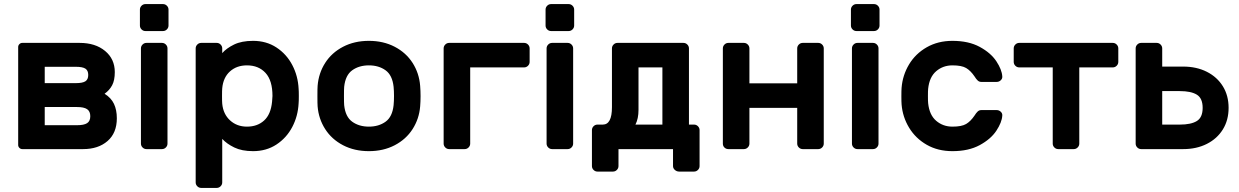

<svg xmlns="http://www.w3.org/2000/svg" viewBox="-20 -730 6065 940"><path d="M75 -6C79 -2 83.7 0 89 0H387C436.3 0 476.2 -13.2 506.5 -39.5C536.8 -65.8 552 -103 552 -151C552 -178.3 547.3 -201.8 538 -221.5C528.7 -241.2 513.3 -257.7 492 -271C508 -282.3 520.3 -296.2 529 -312.5C537.7 -328.8 542 -350.3 542 -377C542 -419.7 526.2 -454.2 494.5 -480.5C462.8 -506.8 421.3 -520 370 -520H89C83.7 -520 79 -518 75 -514C71 -510 69 -505.3 69 -500V-20C69 -14.7 71 -10 75 -6ZM199 -403H351C373 -403 388.7 -400 398 -394C407.3 -388 412 -377.7 412 -363C412 -348.3 407.3 -338 398 -332C388.7 -326 373 -323 351 -323H199ZM357 -117H199V-206H357C379.7 -206 396.2 -202.5 406.5 -195.5C416.8 -188.5 422 -177 422 -161C422 -145 416.8 -133.7 406.5 -127C396.2 -120.3 379.7 -117 357 -117Z M797 -702C791.7 -707.3 785.3 -710 778 -710H692C684.7 -710 678.3 -707.3 673 -702C667.7 -696.7 665 -690.3 665 -683V-605C665 -597.7 667.7 -591.3 673 -586C678.3 -580.7 684.7 -578 692 -578H778C785.3 -578 791.7 -580.7 797 -586C802.3 -591.3 805 -597.7 805 -605V-683C805 -690.3 802.3 -696.7 797 -702ZM792 -8C797.3 -13.3 800 -19.7 800 -27V-493C800 -500.3 797.3 -506.7 792 -512C786.7 -517.3 780.3 -520 773 -520H697C689.7 -520 683.3 -517.3 678 -512C672.7 -506.7 670 -500.3 670 -493V-27C670 -19.7 672.7 -13.3 678 -8C683.3 -2.7 689.7 0 697 0H773C780.3 0 786.7 -2.7 792 -8Z M1068 163V-50C1082.7 -34 1102.3 -20 1127 -8C1151.7 4 1182.3 10 1219 10C1262.3 10 1300.5 -0.8 1333.5 -22.5C1366.5 -44.2 1392.3 -72.8 1411 -108.5C1429.7 -144.2 1440 -183 1442 -225C1442.7 -231.7 1443 -243.3 1443 -260C1443 -276.7 1442.7 -288.3 1442 -295C1440 -337 1429.7 -375.8 1411 -411.5C1392.3 -447.2 1366.5 -475.8 1333.5 -497.5C1300.5 -519.2 1262.3 -530 1219 -530C1181.7 -530 1150.7 -524 1126 -512C1101.3 -500 1082 -486 1068 -470V-493C1068 -500.3 1065.3 -506.7 1060 -512C1054.7 -517.3 1048.3 -520 1041 -520H965C957.7 -520 951.3 -517.3 946 -512C940.7 -506.7 938 -500.3 938 -493V163C938 170.3 940.7 176.7 946 182C951.3 187.3 957.7 190 965 190H1041C1048.3 190 1054.7 187.3 1060 182C1065.3 176.7 1068 170.3 1068 163ZM1280 -373C1302.7 -348.3 1314 -310.7 1314 -260C1314 -254.7 1313.3 -245.3 1312 -232C1308 -190.7 1295 -160 1273 -140C1251 -120 1223 -110 1189 -110C1156.3 -110 1128.8 -120.2 1106.5 -140.5C1084.2 -160.8 1071.3 -188 1068 -222C1067.3 -228.7 1067 -241.3 1067 -260C1067 -278.7 1067.3 -291.3 1068 -298C1071.3 -333.3 1084 -360.8 1106 -380.5C1128 -400.2 1155.7 -410 1189 -410C1227 -410 1257.3 -397.7 1280 -373Z M2039 -259C2039 -277 2038.3 -294 2037 -310C2033.7 -351.3 2021.3 -388.7 2000 -422C1978.7 -455.3 1949.5 -481.7 1912.5 -501C1875.5 -520.3 1833.3 -530 1786 -530C1738.7 -530 1696.5 -520.3 1659.5 -501C1622.5 -481.7 1593.3 -455.3 1572 -422C1550.7 -388.7 1538.3 -351.3 1535 -310C1534.3 -302 1534 -285 1534 -259C1534 -233.7 1534.3 -217 1535 -209C1538.3 -168.3 1550.7 -131.3 1572 -98C1593.3 -64.7 1622.5 -38.3 1659.5 -19C1696.5 0.3 1738.7 10 1786 10C1833.3 10 1875.5 0.3 1912.5 -19C1949.5 -38.3 1978.7 -64.7 2000 -98C2021.3 -131.3 2033.7 -168.3 2037 -209C2038.3 -225 2039 -241.7 2039 -259ZM1704.5 -386C1726.8 -402 1754 -410 1786 -410C1818 -410 1845.2 -402 1867.5 -386C1889.8 -370 1903 -343 1907 -305C1908.3 -291.7 1909 -276.7 1909 -260C1909 -243.3 1908.3 -228.3 1907 -215C1903 -177 1889.8 -150 1867.5 -134C1845.2 -118 1818 -110 1786 -110C1754 -110 1726.8 -118 1704.5 -134C1682.2 -150 1669 -177 1665 -215C1664.3 -221.7 1664 -236.7 1664 -260C1664 -283.3 1664.3 -298.3 1665 -305C1669 -343 1682.2 -370 1704.5 -386Z M2565 -512C2559.7 -517.3 2553.3 -520 2546 -520H2179C2171.7 -520 2165.3 -517.3 2160 -512C2154.7 -506.7 2152 -500.3 2152 -493V-27C2152 -19.7 2154.7 -13.3 2160 -8C2165.3 -2.7 2171.7 0 2179 0H2255C2262.3 0 2268.7 -2.7 2274 -8C2279.3 -13.3 2282 -19.7 2282 -27V-400H2546C2553.3 -400 2559.7 -402.7 2565 -408C2570.3 -413.3 2573 -419.7 2573 -427V-493C2573 -500.3 2570.3 -506.7 2565 -512Z M2783 -702C2777.7 -707.3 2771.3 -710 2764 -710H2678C2670.7 -710 2664.3 -707.3 2659 -702C2653.7 -696.7 2651 -690.3 2651 -683V-605C2651 -597.7 2653.7 -591.3 2659 -586C2664.3 -580.7 2670.7 -578 2678 -578H2764C2771.3 -578 2777.7 -580.7 2783 -586C2788.3 -591.3 2791 -597.7 2791 -605V-683C2791 -690.3 2788.3 -696.7 2783 -702ZM2778 -8C2783.3 -13.3 2786 -19.7 2786 -27V-493C2786 -500.3 2783.3 -506.7 2778 -512C2772.7 -517.3 2766.3 -520 2759 -520H2683C2675.7 -520 2669.3 -517.3 2664 -512C2658.7 -506.7 2656 -500.3 2656 -493V-27C2656 -19.7 2658.7 -13.3 2664 -8C2669.3 -2.7 2675.7 0 2683 0H2759C2766.3 0 2772.7 -2.7 2778 -8Z M2984 -512C2978.7 -506.7 2976 -500.3 2976 -493V-205C2976 -148.3 2961 -120 2931 -120H2905C2897.7 -120 2891.3 -117.3 2886 -112C2880.7 -106.7 2878 -100.3 2878 -93V83C2878 90.3 2880.7 96.7 2886 102C2891.3 107.3 2897.7 110 2905 110H2981C2988.3 110 2994.7 107.3 3000 102C3005.3 96.7 3008 90.3 3008 83V0H3275V83C3275 90.3 3278 96.7 3284 102C3290 107.3 3297 110 3305 110H3378C3385.3 110 3391.7 107.3 3397 102C3402.3 96.7 3405 90.3 3405 83V-93C3405 -100.3 3402.3 -106.7 3397 -112C3391.7 -117.3 3385.3 -120 3378 -120H3353V-493C3353 -500.3 3350.3 -506.7 3345 -512C3339.7 -517.3 3333.3 -520 3326 -520H3003C2995.7 -520 2989.3 -517.3 2984 -512ZM3223 -400V-120H3091C3101 -139.3 3106 -163.3 3106 -192V-400Z M4005 -512C3999.7 -517.3 3993.3 -520 3986 -520H3910C3902.7 -520 3896.3 -517.3 3891 -512C3885.7 -506.7 3883 -500.3 3883 -493V-322H3649V-493C3649 -500.3 3646.3 -506.7 3641 -512C3635.7 -517.3 3629.3 -520 3622 -520H3546C3538.7 -520 3532.3 -517.3 3527 -512C3521.7 -506.7 3519 -500.3 3519 -493V-27C3519 -19 3521.7 -12.5 3527 -7.5C3532.3 -2.5 3538.7 0 3546 0H3622C3629.3 0 3635.7 -2.7 3641 -8C3646.3 -13.3 3649 -19.7 3649 -27V-202H3883V-27C3883 -19.7 3885.7 -13.3 3891 -8C3896.3 -2.7 3902.7 0 3910 0H3986C3993.3 0 3999.7 -2.7 4005 -8C4010.3 -13.3 4013 -19.7 4013 -27V-493C4013 -500.3 4010.3 -506.7 4005 -512Z M4278 -702C4272.7 -707.3 4266.3 -710 4259 -710H4173C4165.7 -710 4159.3 -707.3 4154 -702C4148.7 -696.7 4146 -690.3 4146 -683V-605C4146 -597.7 4148.7 -591.3 4154 -586C4159.3 -580.7 4165.7 -578 4173 -578H4259C4266.3 -578 4272.7 -580.7 4278 -586C4283.3 -591.3 4286 -597.7 4286 -605V-683C4286 -690.3 4283.3 -696.7 4278 -702ZM4273 -8C4278.3 -13.3 4281 -19.7 4281 -27V-493C4281 -500.3 4278.3 -506.7 4273 -512C4267.7 -517.3 4261.3 -520 4254 -520H4178C4170.7 -520 4164.3 -517.3 4159 -512C4153.7 -506.7 4151 -500.3 4151 -493V-27C4151 -19.7 4153.7 -13.3 4159 -8C4164.3 -2.7 4170.7 0 4178 0H4254C4261.3 0 4267.7 -2.7 4273 -8Z M4563.5 -138.5C4541.2 -157.5 4528 -186.3 4524 -225C4523.3 -231.7 4523 -243.3 4523 -260C4523 -276.7 4523.3 -288.3 4524 -295C4528 -333.7 4541.2 -362.5 4563.5 -381.5C4585.8 -400.5 4612.3 -410 4643 -410C4673 -410 4695.3 -405.7 4710 -397C4724.7 -388.3 4738.3 -374.7 4751 -356C4756.3 -347.3 4761.5 -340.7 4766.5 -336C4771.5 -331.3 4777.3 -329 4784 -329H4860C4867.3 -329 4873.8 -331.7 4879.5 -337C4885.2 -342.3 4887.7 -348.7 4887 -356C4885.7 -378 4876 -402.7 4858 -430C4840 -457.3 4812.8 -480.8 4776.5 -500.5C4740.2 -520.2 4695.7 -530 4643 -530C4595.7 -530 4553.7 -519.5 4517 -498.5C4480.3 -477.5 4451.5 -449.5 4430.5 -414.5C4409.5 -379.5 4397.3 -341.3 4394 -300C4393.3 -292 4393 -278.3 4393 -259C4393 -240.3 4393.3 -227 4394 -219C4397.3 -177.7 4409.7 -139.5 4431 -104.5C4452.3 -69.5 4481.2 -41.7 4517.5 -21C4553.8 -0.3 4595.7 10 4643 10C4695.7 10 4740.2 0.2 4776.5 -19.5C4812.8 -39.2 4840 -62.7 4858 -90C4876 -117.3 4885.7 -142 4887 -164C4887.7 -171.3 4885.2 -177.7 4879.5 -183C4873.8 -188.3 4867.3 -191 4860 -191H4784C4777.3 -191 4771.5 -188.7 4766.5 -184C4761.5 -179.3 4756.3 -172.7 4751 -164C4738.3 -145.3 4724.7 -131.7 4710 -123C4695.3 -114.3 4673 -110 4643 -110C4612.3 -110 4585.8 -119.5 4563.5 -138.5Z M5447 -512C5441.7 -517.3 5435.3 -520 5428 -520H4970C4962.7 -520 4956.3 -517.3 4951 -512C4945.7 -506.7 4943 -500.3 4943 -493V-427C4943 -419.7 4945.7 -413.3 4951 -408C4956.3 -402.7 4962.7 -400 4970 -400H5134V-27C5134 -19.7 5136.7 -13.3 5142 -8C5147.3 -2.7 5153.7 0 5161 0H5237C5244.3 0 5250.7 -2.7 5256 -8C5261.3 -13.3 5264 -19.7 5264 -27V-400H5428C5435.3 -400 5441.7 -402.7 5447 -408C5452.3 -413.3 5455 -419.7 5455 -427V-493C5455 -500.3 5452.3 -506.7 5447 -512Z M5567 0H5773C5816.3 0 5854.8 -8.5 5888.5 -25.5C5922.2 -42.5 5948.3 -66.2 5967 -96.5C5985.7 -126.8 5995 -162 5995 -202C5995 -242 5985.7 -277.2 5967 -307.5C5948.3 -337.8 5922.2 -361.5 5888.5 -378.5C5854.8 -395.5 5816.3 -404 5773 -404H5670V-493C5670 -500.3 5667.3 -506.7 5662 -512C5656.7 -517.3 5650.3 -520 5643 -520H5567C5559.7 -520 5553.3 -517.3 5548 -512C5542.7 -506.7 5540 -500.3 5540 -493V-27C5540 -19.7 5542.7 -13.3 5548 -8C5553.3 -2.7 5559.7 0 5567 0ZM5756 -120H5670V-284H5756C5792.7 -284 5820.5 -278.2 5839.5 -266.5C5858.5 -254.8 5868 -233.3 5868 -202C5868 -170.7 5858.5 -149.2 5839.5 -137.5C5820.5 -125.8 5792.7 -120 5756 -120Z"/></svg>

Font: Rubik
Style: Regular
Weight: 500
Designer: Hubert & Fischer
Foundry: Hubert & Fischer
Version: Version 1.100